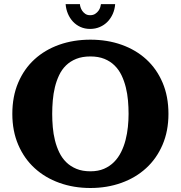

<svg xmlns="http://www.w3.org/2000/svg" viewBox="-20 -916 894 950"><path d="M813.5 -352.5Q813.5 -267.6 784.2 -199.5Q754.9 -131.3 703.1 -84Q651.4 -36.6 580.6 -11.2Q509.8 14.2 427.2 14.2Q344.7 14.2 273.9 -11.2Q203.1 -36.6 151.4 -84Q99.6 -131.3 70.3 -199.5Q41 -267.6 41 -352.5Q41 -439 70.1 -507.1Q99.1 -575.2 150.6 -622.3Q202.1 -669.4 272.9 -694.6Q343.8 -719.7 427.2 -719.7Q510.7 -719.7 581.5 -694.6Q652.3 -669.4 703.9 -622.3Q755.4 -575.2 784.4 -507.1Q813.5 -439 813.5 -352.5ZM616.2 -352.5Q616.2 -384.8 613.3 -418.5Q610.4 -452.1 602.5 -483.9Q594.7 -515.6 581.3 -543.5Q567.9 -571.3 546.9 -592Q525.9 -612.8 496.3 -624.8Q466.8 -636.7 427.2 -636.7Q387.2 -636.7 357.4 -624.8Q327.6 -612.8 306.6 -592.3Q285.6 -571.8 272.5 -543.9Q259.3 -516.1 251.7 -484.6Q244.1 -453.1 241.2 -419.2Q238.3 -385.3 238.3 -352.5Q238.3 -320.3 241.2 -286.6Q244.1 -252.9 252 -221.4Q259.8 -189.9 273.2 -162.1Q286.6 -134.3 307.6 -113.5Q328.6 -92.8 358.2 -80.6Q387.7 -68.4 427.2 -68.4Q465.8 -68.4 494.6 -80.8Q523.4 -93.3 544.4 -114.5Q565.4 -135.7 579.3 -163.8Q593.3 -191.9 601.3 -223.4Q609.4 -254.9 612.8 -288.1Q616.2 -321.3 616.2 -352.5ZM549.8 -895.5Q547.9 -869.6 538.1 -847.4Q528.3 -825.2 512.2 -808.6Q496.1 -792 474.1 -782.5Q452.1 -772.9 425.8 -772.9Q399.4 -772.9 377.9 -782.7Q356.4 -792.5 340.8 -809.3Q325.2 -826.2 315.9 -848.4Q306.6 -870.6 304.7 -895.5H375.5Q375.5 -890.1 378.2 -880.9Q380.9 -871.6 386.7 -862.8Q392.6 -854 402.1 -847.4Q411.6 -840.8 425.8 -840.8Q440.9 -840.8 450.9 -847.4Q460.9 -854 467.3 -862.8Q473.6 -871.6 476.3 -880.9Q479 -890.1 479.5 -895.5Z"/></svg>

Font: Aclonica
Style: Regular
Weight: 400
Version: Version 1.001